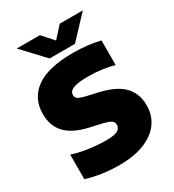

<svg xmlns="http://www.w3.org/2000/svg" viewBox="-224 -1076 1096 1211"><g transform="rotate(-30 324.0 -470.5)"><path d="M287 10Q218.5 10 158.2 0.8Q98 -8.5 48 -24V-203Q81 -191.5 123 -183.5Q165 -175.5 208 -171.2Q251 -167 287 -167Q353 -167 375.2 -181Q397.5 -195 397.5 -218.5Q397.5 -238 382 -249.8Q366.5 -261.5 315.5 -273L246.5 -288.5Q132.5 -313 79.5 -367.2Q26.5 -421.5 26.5 -510.5Q26.5 -624.5 114.8 -687.2Q203 -750 382 -750Q441 -750 491.2 -743.8Q541.5 -737.5 579 -728V-549Q543.5 -559.5 493 -566.5Q442.5 -573.5 392.5 -573.5Q335.5 -573.5 304.8 -566.2Q274 -559 262.2 -547Q250.5 -535 250.5 -520.5Q250.5 -502.5 263.5 -492.2Q276.5 -482 318 -472L387 -456.5Q512.5 -429.5 567 -374.2Q621.5 -319 621.5 -232Q621.5 -157.5 581.2 -103.2Q541 -49 466 -19.5Q391 10 287 10ZM239 -793 90.5 -951H259L331 -870.5L403.5 -951H572L423.5 -793Z"/></g></svg>

Font: Encode Sans Semi Expanded Black
Style: Regular
Weight: 900
Width: 6
Designer: Multiple Designers
Foundry: Impallari Type
Version: Version 3.000; ttfautohint (v1.8.3) -l 8 -r 50 -G 200 -x 14 